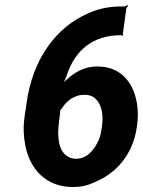

<svg xmlns="http://www.w3.org/2000/svg" viewBox="-20 -744 576 774"><path d="M250 -443C284 -544 357 -602 466 -602H470C472 -602 474 -600 475 -599L477 -601C476 -602 475 -604 475 -606L489 -708C490 -713 495 -719 497 -722L495 -724C492 -722 485 -718 480 -718H470C420 -718 376 -709 335 -690C208 -635 112 -509 87 -328L79 -273C73 -231 75 -193 82 -158C100 -63 165 10 274 10C305 10 333 4 360 -9C447 -44 516 -119 532 -234C537 -267 537 -299 532 -328C518 -410 469 -476 372 -476C326 -476 288 -457 258 -431C247 -422 233 -409 227 -399L229 -397C236 -407 245 -428 250 -443ZM320 -362C334 -362 346 -359 356 -353C386 -333 399 -292 391 -233C388 -214 385 -197 379 -182C361 -141 332 -104 287 -104C274 -104 262 -107 252 -114C218 -134 209 -187 218 -254L222 -286C222 -288 224 -301 222 -301L220 -298C222 -297 228 -306 230 -308C249 -338 280 -362 320 -362Z"/></svg>

Font: Asimov
Style: EdgeNarIt
Weight: 500
Designer: Google
Version: Version 2.000980: 2014